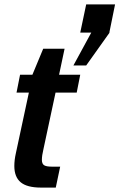

<svg xmlns="http://www.w3.org/2000/svg" viewBox="-20 -851 542 871"><path d="M476 -703H477L371 -554H313L394 -703H344L371 -831H502ZM248 -512H344L328 -431H232L177 -174Q170 -145 170 -126Q170 -108 180 -101.5Q190 -95 215 -95H253L233 0H166Q103 0 74 -24Q45 -48 45 -98Q45 -125 52 -156L111 -431H55L71 -512H127L176 -630H273Z"/></svg>

Font: Decalotype SemiBold Italic
Style: Regular
Weight: 600
Italic angle: -12°
Designer: Alfredo Marco Pradil
Foundry: Alfredo Marco Pradil
Version: Version 1.0